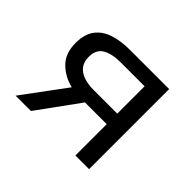

<svg xmlns="http://www.w3.org/2000/svg" viewBox="-112 -655 824 824"><g transform="rotate(45 300.0 -243.0)"><path d="M418 0V-190H286L148 0H55L200 -196Q149 -208 113 -243.5Q77 -279 77 -342Q77 -396 101 -427.5Q125 -459 167 -472.5Q209 -486 261 -486H501V0ZM275 -254H418V-420H275Q220 -420 189.5 -402Q159 -384 159 -340Q159 -297 189.5 -275.5Q220 -254 275 -254Z"/></g></svg>

Font: SauceCodePro NFM
Style: Regular
Weight: 400
Monospace: yes
Designer: Paul D. Hunt, Teo Tuominen
Foundry: Adobe
Version: Version 2.042;hotconv 1.1.0;makeotfexe 2.6.0;Nerd Fonts 3.3.